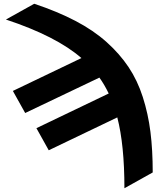

<svg xmlns="http://www.w3.org/2000/svg" viewBox="-20 -794 867 1027"><path d="M48.8 -307.6 415.5 -483.4Q280.8 -600.6 11.7 -689.5L163.1 -773.9Q287.6 -732.4 383.8 -682.1Q480 -631.8 550 -569.1Q620.1 -506.3 667.7 -435.1Q715.3 -363.8 743.9 -274.7Q772.5 -185.5 784.7 -88.6Q796.9 8.3 796.9 128.4L645.5 212.9Q645.5 -18.6 607.4 -166L240.7 9.8L174.8 -108.4L561.5 -293.9Q538.1 -342.3 511.7 -378.9L114.7 -189.5Z"/></svg>

Font: Bert Sans Black
Style: Regular
Weight: 900
Designer: Christian Robertson, Adam Twardoch, & Cristiano Sobral
Foundry: Google
Version: Version 12.135;January 10, 2020;FontCreator 12.0.0.2547 64-b